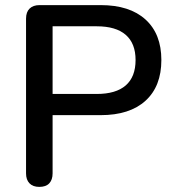

<svg xmlns="http://www.w3.org/2000/svg" viewBox="-20 -725 682 752"><path d="M134 7Q109 7 95.5 -7Q82 -21 82 -46V-652Q82 -678 96 -691.5Q110 -705 135 -705H374Q488 -705 550 -648.5Q612 -592 612 -490Q612 -387 550 -330.5Q488 -274 374 -274H186V-46Q186 -21 173 -7Q160 7 134 7ZM186 -357H359Q434 -357 472.5 -390.5Q511 -424 511 -490Q511 -555 472.5 -588.5Q434 -622 359 -622H186Z"/></svg>

Font: Nunito ExtraLight SemiBold
Style: Regular
Weight: 600
Version: Version 3.602